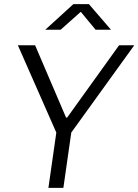

<svg xmlns="http://www.w3.org/2000/svg" viewBox="-20 -904 666 924"><path d="M213 0 251 -266 66 -686H149L298 -338H303L553 -686H626L323 -266L285 0ZM198 -761 333 -884H408L514 -761H440L358 -860H383L272 -761Z"/></svg>

Font: Chivo Medium ExtraLight
Style: Italic
Weight: 250
Italic angle: -8.05°
Version: Version 2.002